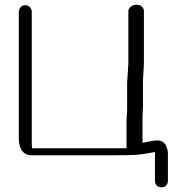

<svg xmlns="http://www.w3.org/2000/svg" viewBox="-20 -670 782 816"><path d="M60 -620.5V-80.6C60 -45.2 73.7 -10 114.5 -10H439.9C582.1 -10 571.8 -12.7 638.6 -23.9C638.6 -23.9 638.6 -23.6 638.6 -23.5V98.5C638.6 105.7 640.5 113.5 646.6 119.1C652.2 124.4 659.4 126 666.1 126C673.3 126 681.1 124.1 686.7 118C692 112.4 693.6 105.2 693.6 98.5V-19.4C693.6 -28.4 690.9 -38.1 686.2 -49.5C680.1 -64.4 666.3 -73.1 649.6 -73.1C635.2 -73.1 619.8 -70.6 596.5 -65.1L585.6 -63.1V-171.9L587.6 -216.3V-327.4L589.6 -365.5C590.9 -379.5 591.6 -393.8 591.6 -407V-622.5C591.6 -637.5 579.1 -650 561.3 -650C541.7 -650 525.5 -637.5 525.5 -622.5V-399.5C525.5 -394 525.1 -388 524.3 -381.7L524.2 -381.1V-380.5C524.2 -374.1 523.9 -367.5 523 -359.3L520.3 -317.8V-202.8L517.7 -157.8V-40H116.8C116.2 -42.2 115 -49.3 115 -58.5V-620.5C115 -635.5 102.5 -648 87.5 -648C72.5 -648 60 -635.5 60 -620.5Z"/></svg>

Font: MewTooHand
Style: BdWide
Weight: 400
Designer: Mew Too, Robert Jablonski
Version: Version 0.77